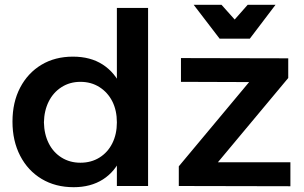

<svg xmlns="http://www.w3.org/2000/svg" viewBox="-20 -775 1265 800"><path d="M284 -539Q357 -539 408 -506Q459 -473 486 -412.5Q513 -352 512 -267Q513 -183 486.5 -121.5Q460 -60 409 -27.5Q358 5 287 5Q211 5 153.5 -29.5Q96 -64 64 -126Q32 -188 32 -268Q32 -349 64 -410Q96 -471 152.5 -505Q209 -539 284 -539ZM315 -434Q271 -434 236.5 -412Q202 -390 183 -352Q164 -314 163 -265Q164 -216 183 -178Q202 -140 236.5 -118.5Q271 -97 315 -97Q360 -97 394.5 -118.5Q429 -140 448 -178Q467 -216 467 -265Q467 -315 448 -352.5Q429 -390 394.5 -412Q360 -434 315 -434ZM467 -742H597V0H467ZM734 -533 1181 -532V-450L888 -99H1190V1L725 0V-82L1018 -433L734 -434ZM1021 -614H895L787 -755H903L995 -652H921L1012 -755H1128Z"/></svg>

Font: Alexandria Medium
Style: Regular
Weight: 500
Designer: Mohamed Gaber
Foundry: Kief Type Foundry
Version: Version 5.100